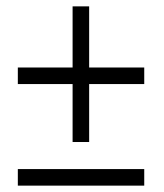

<svg xmlns="http://www.w3.org/2000/svg" viewBox="-20 -528 514 603"><path d="M36 3V55H433V3ZM36 -264H208V-82H260V-264H433V-316H260V-508H208V-316H36Z"/></svg>

Font: Charger Sport
Style: ExLitNrw
Weight: 200
Designer: Jasper
Foundry: Cannot Into Space Fonts
Version: Version 1.1